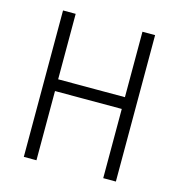

<svg xmlns="http://www.w3.org/2000/svg" viewBox="-100 -748 779 836"><g transform="rotate(15 289.5 -330.0)"><path d="M440 0V-660H497V0ZM82 0V-660H139V0ZM108 -312V-365H465V-312Z"/></g></svg>

Font: Bricolage Grotesque SemiCondensed ExtraLight
Style: Regular
Weight: 250
Width: 4
Designer: Mathieu Triay
Foundry: Atelier Triay
Version: Version 1.000;gftools[0.9.30]